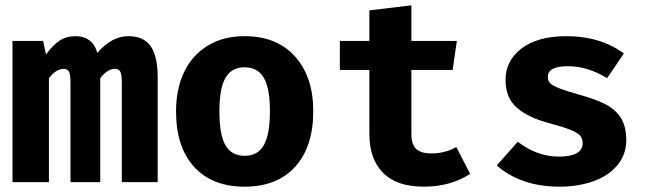

<svg xmlns="http://www.w3.org/2000/svg" viewBox="-20 -685 2440 722"><path d="M573 -393V0H438V-375Q438 -404 432.5 -415Q427 -426 412 -426Q384 -426 357 -391V0H245V-375Q245 -404 239.5 -415Q234 -426 219 -426Q191 -426 164 -391V0H27V-531H142L153 -480Q179 -516 204.5 -532.5Q230 -549 264 -549Q295 -549 316 -533.5Q337 -518 346 -486Q400 -549 463 -549Q520 -549 546.5 -511.5Q573 -474 573 -393Z M1158 -267Q1158 -133 1090 -58Q1022 17 900 17Q778 17 710 -57.5Q642 -132 642 -266Q642 -351 672.5 -414.5Q703 -478 761.5 -513.5Q820 -549 900 -549Q1021 -549 1089.5 -472.5Q1158 -396 1158 -267ZM805 -266Q805 -178 828 -138.5Q851 -99 900 -99Q949 -99 972 -139Q995 -179 995 -267Q995 -353 972 -392.5Q949 -432 900 -432Q851 -432 828 -392.5Q805 -353 805 -266Z M1574 17Q1472 17 1420.5 -35Q1369 -87 1369 -181V-422H1258V-531H1369V-646L1527 -665V-531H1698L1682 -422H1527V-181Q1527 -142 1545 -125Q1563 -108 1603 -108Q1653 -108 1696 -132L1748 -31Q1673 17 1574 17Z M2171 -146Q2171 -164 2161.5 -175Q2152 -186 2126 -196.5Q2100 -207 2045 -222Q1965 -243 1923 -280.5Q1881 -318 1881 -384Q1881 -457 1941.5 -503Q2002 -549 2111 -549Q2237 -549 2326 -484L2263 -391Q2190 -436 2116 -436Q2077 -436 2058.5 -426Q2040 -416 2040 -395Q2040 -381 2049.5 -371.5Q2059 -362 2085.5 -352Q2112 -342 2165 -327Q2222 -311 2258.5 -292Q2295 -273 2315 -241Q2335 -209 2335 -159Q2335 -103 2301 -63Q2267 -23 2210 -3Q2153 17 2084 17Q2010 17 1950 -4Q1890 -25 1848 -63L1927 -152Q1999 -96 2083 -96Q2124 -96 2147.5 -108.5Q2171 -121 2171 -146Z"/></svg>

Font: Fira Mono
Style: Bold
Weight: 700
Monospace: yes
Designer: Carrois Corporate & Edenspiekermann AG
Foundry: Carrois Corporate GbR & Edenspiekermann AG
Version: Version 3.206